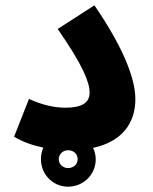

<svg xmlns="http://www.w3.org/2000/svg" viewBox="-20 -559 575 722"><path d="M33 -45C65 -25 104 -12 143 -4C137 9 134 24 134 40C134 97 179 143 236 143C294 143 340 97 340 40C340 24 336 10 330 -3C437 -26 489 -94 489 -186C489 -268 439 -387 335 -539L197 -450C295 -309 317 -247 317 -211C317 -172 287 -154 226 -154C178 -154 133 -167 89 -187ZM236 73C217 73 201 59 201 40C201 20 217 6 236 6C256 6 272 19 272 40C272 59 256 73 236 73Z"/></svg>

Font: Noto Sans Arabic ExtBd
Style: Regular
Weight: 800
Designer: Monotype Design Team, Nadine Chahine, Nizar Qandah and Khaled Hosny
Foundry: Monotype Imaging Inc.
Version: Version 2.012